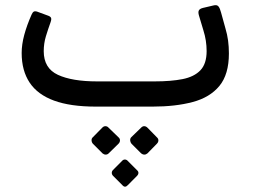

<svg xmlns="http://www.w3.org/2000/svg" viewBox="-20 -404 962 731"><path d="M344.6 1.9Q247.9 1.9 185.6 -21Q123.3 -43.8 92.9 -89.4Q62.5 -135.1 62.5 -202.1Q62.5 -234.7 72.4 -271.4Q82.4 -308.1 100.1 -348.1Q103.5 -356.6 108.9 -359.9Q114.3 -363.1 126.8 -357.7L162.2 -344.7Q171.4 -341.7 174.1 -336.5Q176.8 -331.2 172.6 -319.5Q163 -292.9 154.7 -265.7Q146.5 -238.4 146.5 -209.2Q146.5 -144.1 200.5 -119.1Q254.6 -94.1 349.4 -94.1H569Q630.8 -94.1 675.1 -102.8Q719.3 -111.6 743 -136.4Q766.7 -161.3 766.7 -209.5Q766.7 -249.6 754.4 -288.4L737.6 -344.5Q733.6 -357.6 737.1 -364.3Q740.6 -370.9 752.8 -373.9L792 -383.1Q806 -386.9 811.9 -379.4Q817.7 -371.9 821.6 -356.4L838 -297.1Q845.2 -273.2 848.4 -249.5Q851.5 -225.7 851.5 -200.6Q851.5 -120.7 815.3 -76.8Q779.1 -33 713.6 -15.6Q648.2 1.9 560.4 1.9ZM370.5 180.1 333.6 143.2Q328.9 137.6 328.6 130.3Q328.3 122.9 333.6 118.4L369.7 81.7Q375.3 76.1 382.1 76.4Q388.9 76.8 393.5 82.3L431.4 119Q436.9 123.7 436.8 130.7Q436.7 137.6 431.2 143.2L393.5 180.1Q388.9 184.6 382.5 184.6Q376.1 184.6 370.5 180.1ZM517.6 180.1 480.6 143.2Q476 137.6 475.6 130.3Q475.2 122.9 479.8 118.4L517.6 81.7Q523.2 76.1 529.6 76.4Q536.1 76.8 541.6 82.3L577.5 119Q583.1 123.7 583 130.7Q582.9 137.6 577.3 143.2L541.2 180.1Q535.9 184.6 529.5 184.6Q523.2 184.6 517.6 180.1ZM445.7 300.8 411 266.1Q405.6 260.6 405.6 254.2Q405.6 247.9 410.2 243.3L444.9 208.4Q449.6 203.1 456 203.4Q462.3 203.7 466.9 209.1L501.6 243.9Q507.1 248.5 507 254.4Q506.9 260.4 501.2 266.1L466.7 300.8Q456 312.7 445.7 300.8Z"/></svg>

Font: Rubik Light
Style: Italic
Weight: 300
Italic angle: -12°
Designer: Hubert and Fischer
Foundry: Hubert and Fischer
Version: Version 2.300;gftools[0.9.30]